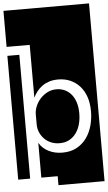

<svg xmlns="http://www.w3.org/2000/svg" viewBox="-82 -960 684 1216"><g transform="rotate(-5 260.0 -352.0)"><path d="M135 -688H-12V-917H532V213H239V156H135V-65Q157 -28 196 -9Q235 10 282 10Q336 10 374.5 -11.5Q413 -33 437.5 -68Q462 -103 473.5 -146.5Q485 -190 485 -235Q485 -287 471 -327.5Q457 -368 431.5 -396Q406 -424 371.5 -439Q337 -454 295 -454Q263 -454 238 -446Q213 -438 193.5 -424Q174 -410 159.5 -391.5Q145 -373 135 -352ZM410 -229Q410 -193 401.5 -161Q393 -129 375.5 -104.5Q358 -80 332 -65.5Q306 -51 270 -51Q241 -51 216.5 -61Q192 -71 174 -89Q156 -107 145.5 -131Q135 -155 135 -183V-246Q135 -271 145.5 -297Q156 -323 175.5 -344.5Q195 -366 221 -379.5Q247 -393 279 -393Q306 -393 330 -382.5Q354 -372 372 -351Q390 -330 400 -299.5Q410 -269 410 -229ZM-12 156V-631H64V156Z"/></g></svg>

Font: Zilla Slab Regular Highlight
Style: Regular
Weight: 410
Designer: Typotheque Type Foundry
Foundry: Typotheque type foundry
Version: Version 1.0; 2017